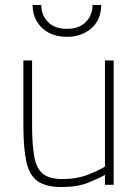

<svg xmlns="http://www.w3.org/2000/svg" viewBox="-20 -743 556 772"><path d="M227 9Q165 9 131.5 -14.5Q98 -38 86 -92.5Q74 -147 74 -240V-500H109V-242Q109 -160 118 -112Q127 -64 153.5 -43.5Q180 -23 232 -23Q288 -23 332 -40Q376 -57 402 -73V-500H437V0H402V-40Q376 -25 333.5 -8Q291 9 227 9ZM249 -595Q207 -595 176 -611.5Q145 -628 128 -657Q111 -686 111 -723H146Q146 -682 173 -654.5Q200 -627 249 -627Q298 -627 325 -654.5Q352 -682 352 -723H387Q387 -695 377.5 -671.5Q368 -648 349.5 -631Q331 -614 306 -604.5Q281 -595 249 -595Z"/></svg>

Font: Cairo Play ExtraLight
Style: Regular
Weight: 250
Version: Version 3.119